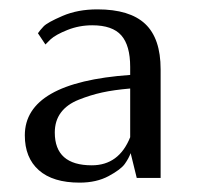

<svg xmlns="http://www.w3.org/2000/svg" viewBox="-20 -700 429 410"><path d="M150 -310Q93 -310 63 -336.5Q33 -363 33 -411Q33 -524 258 -540V-557Q258 -603 239 -624.5Q220 -646 177 -646Q149 -646 124 -636Q99 -626 88 -616L77 -605L61 -629Q65 -635 73 -643.5Q81 -652 113.5 -666Q146 -680 188 -680Q257 -680 290 -649Q323 -618 323 -552V-320H272L259 -373Q255 -362 246.5 -350Q238 -338 212 -324Q186 -310 150 -310ZM176 -347Q234 -347 258 -407V-511Q223 -508 198 -502.5Q173 -497 148 -487Q123 -477 110 -459.5Q97 -442 97 -417Q97 -347 176 -347Z"/></svg>

Font: Arsenal
Style: Regular
Weight: 400
Designer: Andrij Shevchenko
Foundry: Stairsfor
Version: Version 2.001;PS 002.001;hotconv 1.0.88;makeotf.lib2.5.64775